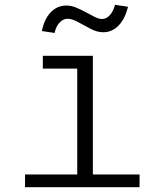

<svg xmlns="http://www.w3.org/2000/svg" viewBox="-20 -778 690 798"><path d="M301 0V-546H366V0ZM84 0V-53H560V0ZM158 -493V-546H333V-493ZM207 -641 154 -649Q164 -699 191 -727Q218 -755 256 -755Q276 -755 296.5 -746.5Q317 -738 337 -727Q357 -716 374 -707.5Q391 -699 404 -699Q423 -699 437.5 -716Q452 -733 458 -758L512 -750Q500 -700 473 -672Q446 -644 409 -644Q383 -644 356 -658.5Q329 -673 304 -686.5Q279 -700 261 -700Q242 -700 227 -683.5Q212 -667 207 -641Z"/></svg>

Font: Azeret Mono Thin ExtraLight
Style: Regular
Weight: 250
Version: Version 1.002